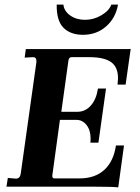

<svg xmlns="http://www.w3.org/2000/svg" viewBox="-20 -810 606 833"><path d="M398 0H8L14 -38L49 -35Q67 -35 70 -57L138 -541V-545Q138 -563 122 -562L87 -560L92 -597H530Q543 -597 547 -598L525 -443H490Q492 -463 492 -471Q492 -519 462 -540.5Q432 -562 367 -562H291Q279 -562 277 -548L246 -325H316Q350 -325 374 -352Q398 -379 405 -426H440L407 -191H372Q373 -197 373 -210Q373 -245 355.5 -267.5Q338 -290 311 -290H240L207 -49V-46Q207 -36 216 -36H325Q392 -36 432.5 -73Q473 -110 483 -179H518L493 3Q471 0 398 0ZM226 -790H255Q258 -762 284.5 -743Q311 -724 349 -724Q386 -724 419.5 -743.5Q453 -763 463 -790H492Q482 -732 440.5 -695.5Q399 -659 340 -659Q286 -659 255.5 -689.5Q225 -720 226 -790Z"/></svg>

Font: Unna
Style: Bold Italic
Weight: 700
Italic angle: -8.05°
Designer: Jorge de Buen Unna
Foundry: Omnibus-Type
Version: Version 2.008